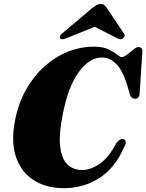

<svg xmlns="http://www.w3.org/2000/svg" viewBox="-20 -952 749 983"><path d="M613.5 -239.5Q620.5 -237 623.5 -227.5Q626.5 -218 615.5 -198.5Q568.5 -91 487.5 -39.8Q406.5 11.5 307 11.5Q218 11.5 153.8 -28.8Q89.5 -69 62.2 -147.2Q35 -225.5 57.5 -338Q74 -422.5 112.5 -491.5Q151 -560.5 205.5 -610Q260 -659.5 325.2 -686.2Q390.5 -713 460.5 -713Q507 -713 535.2 -699.5Q563.5 -686 579.2 -672.8Q595 -659.5 604 -659.5Q613.5 -659.5 630 -672.2Q646.5 -685 662.8 -698Q679 -711 688 -711Q709.5 -711 709 -688L694.5 -470Q693 -446.5 671 -446.5Q652 -446.5 645 -469L637 -496Q612.5 -584.5 578.8 -621Q545 -657.5 501 -657.5Q438 -657.5 383.8 -583.5Q329.5 -509.5 302 -370Q280 -261 288.5 -198Q297 -135 327.2 -108.2Q357.5 -81.5 401 -81.5Q443.5 -81.5 489.8 -112.8Q536 -144 576.5 -221Q598.5 -245.5 613.5 -239.5ZM320 -756.5Q297.5 -746 288.5 -755Q285.5 -759 286.8 -766Q288 -773 298 -780.5L450.5 -909.5Q463.5 -919.5 473.2 -925.5Q483 -931.5 495.5 -931.5Q508 -931.5 514.2 -925.5Q520.5 -919.5 528 -909.5L614.5 -780.5Q620 -773 617.5 -766Q615 -759 609.5 -755Q596 -746 579.5 -756.5L465 -815Z"/></svg>

Font: Fraunces 72pt Black
Style: Italic
Weight: 900
Italic angle: -16°
Version: Version 1.000;[b76b70a41]